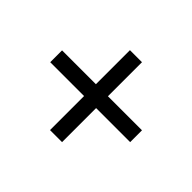

<svg xmlns="http://www.w3.org/2000/svg" viewBox="-97 -550 654 654"><g transform="rotate(45 230.0 -222.5)"><path d="M423 -194V-251H259V-415H201V-251H38V-194H201V-30H259V-194Z"/></g></svg>

Font: GI
Style: Regular
Weight: 400
Designer: Alfredo Marco Pradil
Version: Version 1.01 2015